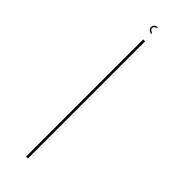

<svg xmlns="http://www.w3.org/2000/svg" viewBox="-254 -767 782 782"><g transform="rotate(45 137.0 -376.0)"><path d="M110 0H121V-675H110ZM116 -714.5Q123.5 -714.5 113 -720.2Q102.5 -726 102.5 -733.5Q102.5 -741 113.2 -746.2Q124 -751.5 116 -751.5Q108 -751.5 102.5 -746.2Q97 -741 97 -733.5Q97 -725.5 102.8 -720Q108.5 -714.5 116 -714.5Z"/></g></svg>

Font: Anybody Expanded Thin
Style: Regular
Weight: 250
Width: 7
Version: Version 1.113;gftools[0.9.25]